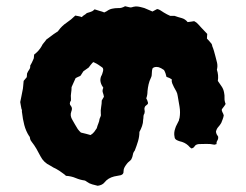

<svg xmlns="http://www.w3.org/2000/svg" viewBox="-20 -602 790 617"><path d="M705 -268Q703 -264 699.5 -259.5Q696 -255 693 -251Q692 -246 695 -241Q698 -236 699 -231Q698 -225 695.5 -218.5Q693 -212 691 -207Q687 -200 681.5 -194Q676 -188 674 -179Q674 -177 676 -171Q677 -169 678.5 -167Q680 -165 681 -163Q682 -156 678.5 -150.5Q675 -145 676 -139Q670 -137 669 -137Q656 -140 643 -139.5Q630 -139 619 -139Q609 -138 605.5 -132Q602 -126 595 -125Q593 -126 590 -129Q580 -141 565 -146Q561 -147 557.5 -148Q554 -149 552 -150Q541 -154 541 -162Q538 -175 543 -189Q545 -196 548.5 -202Q552 -208 555 -215Q555 -216 555.5 -218.5Q556 -221 557 -223Q560 -241 557 -259Q554 -277 551 -294Q550 -302 546.5 -308.5Q543 -315 539 -322Q536 -328 533.5 -334Q531 -340 532 -347Q525 -352 515 -355Q514 -360 512 -366Q510 -372 507 -377Q497 -384 490 -386Q476 -389 470 -382Q469 -378 468.5 -375Q468 -372 468 -368Q468 -364 467.5 -360Q467 -356 465 -352Q460 -342 457.5 -331Q455 -320 454 -309Q454 -303 453 -297Q452 -291 450 -286Q452 -283 453 -280Q454 -277 455 -274Q457 -269 453 -266Q449 -263 447 -261Q443 -255 444.5 -249Q446 -243 444 -237Q441 -233 441 -227.5Q441 -222 440 -217Q440 -207 436.5 -197Q433 -187 428 -178Q428 -163 423.5 -148Q419 -133 413 -118Q408 -112 407 -105Q406 -98 402 -90Q399 -86 395 -83Q391 -80 388 -76Q384 -71 380.5 -65Q377 -59 377 -52Q378 -42 368 -39Q363 -38 357.5 -37Q352 -36 347 -35Q327 -30 316 -16Q309 -7 294 -5Q286 -7 276.5 -9.5Q267 -12 259 -18Q257 -20 255.5 -20.5Q254 -21 252 -22Q237 -24 223 -30Q209 -36 192 -37Q187 -42 181.5 -45.5Q176 -49 171 -53Q166 -56 161 -59Q156 -62 151 -64Q148 -66 145.5 -67.5Q143 -69 141 -70Q120 -80 110 -100Q104 -112 97 -124Q90 -136 82 -146Q78 -151 77 -155Q76 -158 76 -160.5Q76 -163 74 -164Q63 -181 58 -200.5Q53 -220 51 -239Q50 -243 50.5 -246Q51 -249 49 -252Q48 -257 47 -262.5Q46 -268 45 -274Q47 -282 48.5 -291Q50 -300 52 -309Q54 -317 54.5 -325.5Q55 -334 56 -342Q59 -345 61 -348Q63 -351 66 -354Q66 -357 66.5 -360Q67 -363 67 -366Q70 -373 74 -378.5Q78 -384 77 -391Q80 -396 82.5 -401Q85 -406 87 -411Q89 -414 89 -418.5Q89 -423 90 -427Q105 -438 114 -454Q116 -459 120.5 -464Q125 -469 129 -475Q132 -477 136 -480Q140 -483 144 -486Q153 -493 161 -498Q163 -499 165 -500.5Q167 -502 168 -504Q179 -519 194 -529Q209 -539 222 -552Q227 -551 232.5 -550Q238 -549 243 -547Q246 -551 250.5 -553.5Q255 -556 259 -560Q273 -564 276.5 -566Q280 -568 284 -572Q292 -569 300 -567Q308 -565 315 -562Q318 -564 320 -564.5Q322 -565 323 -566Q331 -572 340 -574Q349 -576 359 -576Q370 -575 382 -582Q388 -581 394.5 -579Q401 -577 408 -580Q416 -582 423 -581Q430 -580 437 -578Q443 -577 452.5 -572.5Q462 -568 470 -565Q474 -567 477.5 -569Q481 -571 485 -573Q491 -572 496 -568.5Q501 -565 506 -562Q511 -559 516.5 -556Q522 -553 527 -551H541Q552 -547 563.5 -544Q575 -541 583 -531Q589 -532 594.5 -532.5Q600 -533 604 -534Q612 -530 617 -524Q622 -518 627 -513Q632 -508 636.5 -503Q641 -498 646 -493Q646 -490 645.5 -486.5Q645 -483 645 -478Q649 -474 652.5 -470Q656 -466 660 -461Q662 -457 662 -454Q665 -447 667.5 -438.5Q670 -430 672 -422Q675 -412 677.5 -400.5Q680 -389 677 -378Q683 -360 680 -342Q686 -333 692 -324.5Q698 -316 700 -305Q702 -296 701.5 -287Q701 -278 705 -268ZM314 -291Q313 -298 310.5 -304.5Q308 -311 312 -320Q306 -328 303.5 -337.5Q301 -347 305 -357Q307 -360 308.5 -364.5Q310 -369 311 -373Q313 -381 309 -385Q302 -390 296 -394Q290 -398 283 -401Q281 -404 277 -400Q274 -397 271 -393Q268 -389 265 -385Q261 -382 256.5 -379Q252 -376 248 -373Q245 -369 242.5 -364.5Q240 -360 238 -358Q233 -356 230 -354.5Q227 -353 223 -351Q219 -343 216 -335.5Q213 -328 210 -322Q210 -312 208.5 -303Q207 -294 208 -286V-279Q201 -269 207.5 -262Q214 -255 209 -243Q204 -230 213 -216Q217 -209 221 -202Q225 -195 230 -187Q232 -184 235 -181Q238 -178 240 -176Q249 -174 256.5 -172Q264 -170 271 -168Q279 -173 283 -178.5Q287 -184 291 -190Q293 -198 296 -205Q299 -212 300 -220Q302 -225 303.5 -228.5Q305 -232 304 -236Q303 -247 305 -258Q307 -269 307 -279Q309 -283 311 -286Q313 -289 314 -291Z"/></svg>

Font: Daruma Drop One
Style: Regular
Weight: 400
Designer: Maniackers Design
Version: Version 1.000